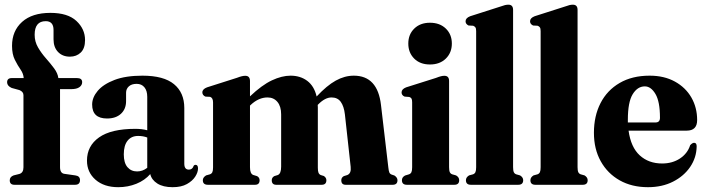

<svg xmlns="http://www.w3.org/2000/svg" viewBox="-20 -768 2934 798"><path d="M229.5 -73.5Q229.5 -48 247.5 -45.5L293 -39Q312.5 -36.5 312.5 -19.5Q312.5 0 292 0H40Q20.5 0 20.5 -18.5Q20.5 -33 36.5 -39L60.5 -45Q77.5 -50 77.5 -72.5V-372.5Q77.5 -386.5 61 -393.5L28.5 -402.5Q9.5 -411 9.5 -426Q9.5 -443.5 29 -443.5H78.5Q77.5 -461.5 65.5 -478.8Q53.5 -496 41.8 -519.2Q30 -542.5 30 -577.5Q30 -639.5 71.8 -677Q113.5 -714.5 189.5 -714.5Q261.5 -714.5 297.5 -681Q333.5 -647.5 333.5 -601.5Q333.5 -567 315.8 -549.8Q298 -532.5 270.5 -532.5Q240 -532.5 221.2 -552Q202.5 -571.5 202.5 -604.5V-643.5Q202.5 -680 170 -680Q124 -680 124 -623.5Q124 -595 138 -571Q152 -547 171 -525.5Q190 -504 205 -483.8Q220 -463.5 222.5 -443.5H300Q321.5 -443.5 321.5 -426.5Q321.5 -414 310.2 -405.8Q299 -397.5 275.5 -397.5H229.5Z M341.5 -100.5Q341.5 -161.5 391.8 -197Q442 -232.5 542.5 -232.5Q570.5 -232.5 592 -226.5V-365.5Q592 -391 580.2 -405.2Q568.5 -419.5 548 -419.5Q527 -419.5 515.5 -409Q504 -398.5 504 -382.5V-347.5Q504 -315 482.8 -295.2Q461.5 -275.5 425 -275.5Q363 -275.5 363 -333.5Q363 -363 386.2 -390.5Q409.5 -418 456 -435.8Q502.5 -453.5 572 -453.5Q660.5 -453.5 703.2 -418.2Q746 -383 746 -319V-87.5Q746 -63 765 -63Q780 -63 785 -79Q787.5 -83 792.5 -83Q803 -83 803 -68Q803 -52 791.5 -34Q780 -16 756.8 -3Q733.5 10 697.5 10Q658 10 634 -5.2Q610 -20.5 604.5 -44.5Q582 -18.5 546.8 -4.2Q511.5 10 471.5 10Q412.5 10 377 -21Q341.5 -52 341.5 -100.5ZM494.5 -126.5Q494.5 -91 509.8 -73.2Q525 -55.5 550 -55.5Q572.5 -55.5 592 -70.5V-196.5Q575 -203 554 -203Q526 -203 510.2 -183.2Q494.5 -163.5 494.5 -126.5Z M1019 -431V-367.5Q1068.5 -414.5 1110 -434Q1151.5 -453.5 1187.5 -453.5Q1228.5 -453.5 1257.2 -431.8Q1286 -410 1296 -367Q1338.5 -412.5 1375.5 -433Q1412.5 -453.5 1450.5 -453.5Q1549.5 -453.5 1563.5 -331.5L1594 -72Q1595.5 -57.5 1598.2 -51.2Q1601 -45 1607.5 -42.5L1619.5 -38.5Q1632 -30 1632 -19Q1632 0 1612 0H1416.5Q1398.5 0 1398.5 -19Q1398.5 -30 1409 -36L1423.5 -40.5Q1440.5 -47.5 1437.5 -74.5L1413.5 -292.5Q1409.5 -326.5 1396.2 -344.8Q1383 -363 1358 -363Q1331 -363 1302.5 -334L1300.5 -332Q1301 -326.5 1301 -320.5V-71Q1301 -56.5 1303.8 -50Q1306.5 -43.5 1313 -40.5L1326 -36.5Q1336.5 -29.5 1336.5 -19Q1336.5 0 1317 0H1128Q1109.5 0 1109.5 -19Q1109.5 -30 1120 -36L1134.5 -40.5Q1148.5 -46 1148.5 -75.5V-292.5Q1148.5 -326 1133 -344.5Q1117.5 -363 1092 -363Q1055 -363 1022 -332L1019 -329V-73Q1019 -46.5 1032 -41L1048.5 -36Q1059 -30 1059 -19Q1059 0 1040 0H844Q823 0 823 -19Q823 -30.5 836.5 -39L852.5 -43.5Q859.5 -46 862.5 -52.2Q865.5 -58.5 865.5 -72V-342.5Q865.5 -361 853.5 -365.5L833.5 -366.5Q821 -372.5 821 -384Q821 -397.5 840.5 -405L964.5 -444.5Q977.5 -449.5 985.2 -451.2Q993 -453 999.5 -453Q1019 -453 1019 -431Z M1767 -500Q1726 -500 1701.5 -524.5Q1677 -549 1677 -587Q1677 -625 1701.8 -649.2Q1726.5 -673.5 1767 -673.5Q1808 -673.5 1833 -649.2Q1858 -625 1858 -587Q1858 -549 1833 -524.5Q1808 -500 1767 -500ZM1846.5 -431.5V-73.5Q1846.5 -59 1849.5 -52.5Q1852.5 -46 1859.5 -43.5L1875.5 -39Q1888.5 -31.5 1888.5 -19Q1888.5 0 1868.5 0H1671Q1650.5 0 1650.5 -19Q1650.5 -31.5 1663.5 -38.5L1680 -43.5Q1687 -46 1690 -52.5Q1693 -59 1693 -73V-343Q1693 -354 1690.2 -358.5Q1687.5 -363 1681 -365L1661.5 -366.5Q1649 -372 1649 -384Q1649 -397.5 1668 -405L1791.5 -444Q1805.5 -449.5 1813 -451.2Q1820.5 -453 1827 -453Q1846.5 -453 1846.5 -431.5Z M2112.5 -727V-73.5Q2112.5 -59 2115.5 -52.5Q2118.5 -46 2125.5 -43.5L2141.5 -39Q2154.5 -31 2154.5 -19Q2154.5 0 2134 0H1937Q1916.5 0 1916.5 -19Q1916.5 -31 1929.5 -39L1946 -43.5Q1953 -46 1956 -52.5Q1959 -59 1959 -73V-638.5Q1959 -649.5 1956 -654Q1953 -658.5 1946.5 -661L1927.5 -662Q1915 -668 1915 -679.5Q1915 -693 1934 -700.5L2057.5 -740Q2071.5 -745 2078.8 -746.8Q2086 -748.5 2093 -748.5Q2112.5 -748.5 2112.5 -727Z M2380.5 -727V-73.5Q2380.5 -59 2383.5 -52.5Q2386.5 -46 2393.5 -43.5L2409.5 -39Q2422.5 -31 2422.5 -19Q2422.5 0 2402 0H2205Q2184.5 0 2184.5 -19Q2184.5 -31 2197.5 -39L2214 -43.5Q2221 -46 2224 -52.5Q2227 -59 2227 -73V-638.5Q2227 -649.5 2224 -654Q2221 -658.5 2214.5 -661L2195.5 -662Q2183 -668 2183 -679.5Q2183 -693 2202 -700.5L2325.5 -740Q2339.5 -745 2346.8 -746.8Q2354 -748.5 2361 -748.5Q2380.5 -748.5 2380.5 -727Z M2877.5 -269Q2877.5 -225 2834 -225H2592.5Q2602 -156 2639 -122.2Q2676 -88.5 2732 -88.5Q2774.5 -88.5 2806 -109.2Q2837.5 -130 2848.5 -164.5Q2857.5 -174.5 2865 -174.5Q2876 -174.5 2875.5 -158.5Q2874.5 -112.5 2848.5 -74.2Q2822.5 -36 2777.2 -13Q2732 10 2673 10Q2606 10 2555.5 -18.5Q2505 -47 2476.8 -97.8Q2448.5 -148.5 2448.5 -216Q2448.5 -286 2476 -339.5Q2503.5 -393 2555.5 -423.2Q2607.5 -453.5 2680 -453.5Q2740.5 -453.5 2785 -429Q2829.5 -404.5 2853.5 -362.8Q2877.5 -321 2877.5 -269ZM2589.5 -270Q2589.5 -264 2589.5 -259H2704.5Q2723 -259 2723 -278.5Q2723 -346 2704.2 -377.5Q2685.5 -409 2660 -409Q2629.5 -409 2609.5 -376.2Q2589.5 -343.5 2589.5 -270Z"/></svg>

Font: Fraunces 144pt Soft
Style: Bold
Weight: 700
Version: Version 1.000;[0bf87f6ff]